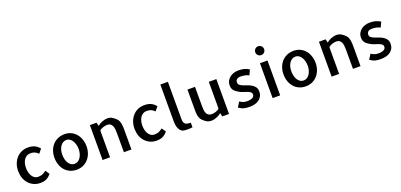

<svg xmlns="http://www.w3.org/2000/svg" viewBox="17 -1821 5943 2849"><g transform="rotate(-20 2989.0 -396.0)"><path d="M492.2 -77.1Q459 -35.2 419.9 -15.1Q380.9 4.9 320.3 4.9Q262.7 4.9 215.8 -17.1Q168.9 -39.1 135.7 -76.7Q102.5 -114.3 85.4 -165Q68.4 -215.8 68.4 -275.4Q68.4 -334 86.9 -384.8Q105.5 -435.5 138.7 -473.1Q171.9 -510.7 218.8 -532.2Q265.6 -553.7 323.2 -553.7Q383.8 -553.7 426.8 -533.7Q469.7 -513.7 502.9 -471.7L450.2 -408.2Q433.6 -427.7 404.3 -443.8Q375 -460 324.2 -460Q294.9 -460 270.5 -446.3Q246.1 -432.6 229 -408.2Q211.9 -383.8 202.6 -350.6Q193.4 -317.4 193.4 -278.3Q193.4 -239.3 201.7 -205.6Q210 -171.9 226.6 -146.5Q243.2 -121.1 266.1 -106.4Q289.1 -91.8 319.3 -91.8Q363.3 -91.8 393.1 -106Q422.9 -120.1 448.2 -140.6Z M900.4 -553.7Q957 -553.7 1002.9 -531.7Q1048.8 -509.8 1081.1 -471.7Q1113.3 -433.6 1130.9 -382.8Q1148.4 -332 1148.4 -273.4Q1148.4 -214.8 1129.9 -163.6Q1111.3 -112.3 1077.6 -74.7Q1043.9 -37.1 997.6 -16.1Q951.2 4.9 894.5 4.9Q836.9 4.9 789.6 -16.6Q742.2 -38.1 709.5 -76.2Q676.8 -114.3 659.2 -165Q641.6 -215.8 641.6 -275.4Q641.6 -335 660.6 -386.7Q679.7 -438.5 713.4 -475.1Q747.1 -511.7 794.9 -532.7Q842.8 -553.7 900.4 -553.7ZM892.6 -87.9Q921.9 -87.9 945.8 -102.1Q969.7 -116.2 986.8 -141.1Q1003.9 -166 1014.2 -200.2Q1024.4 -234.4 1024.4 -273.4Q1024.4 -312.5 1015.1 -346.7Q1005.9 -380.9 989.7 -406.7Q973.6 -432.6 950.2 -448.2Q926.8 -463.9 897.5 -463.9Q868.2 -463.9 843.8 -449.2Q819.3 -434.6 802.2 -409.7Q785.2 -384.8 775.9 -351.1Q766.6 -317.4 766.6 -278.3Q766.6 -239.3 774.9 -204.6Q783.2 -169.9 799.8 -144.5Q816.4 -119.1 839.4 -103.5Q862.3 -87.9 892.6 -87.9Z M1757.8 0H1638.7V-299.8Q1638.7 -333 1635.7 -363.3Q1632.8 -393.6 1622.1 -417Q1611.3 -440.4 1592.8 -453.6Q1574.2 -466.8 1541 -466.8Q1530.3 -466.8 1513.2 -463.9Q1496.1 -460.9 1478 -455.1Q1460 -449.2 1443.8 -440.4Q1427.7 -431.6 1419.9 -419.9V-414.1V-412.1V-195.3V-193.4V0H1301.8V-550.8H1407.2L1419.9 -495.1Q1431.6 -505.9 1449.7 -517.1Q1467.8 -528.3 1489.3 -537.1Q1510.7 -545.9 1533.2 -551.3Q1555.7 -556.6 1577.1 -556.6Q1621.1 -556.6 1651.4 -538.1Q1681.6 -519.5 1711.9 -490.2Q1728.5 -473.6 1737.8 -451.7Q1747.1 -429.7 1751.5 -405.8Q1755.9 -381.8 1756.8 -357.4Q1757.8 -333 1757.8 -309.6V-19.5Z M2329.1 -77.1Q2295.9 -35.2 2256.8 -15.1Q2217.8 4.9 2157.2 4.9Q2099.6 4.9 2052.7 -17.1Q2005.9 -39.1 1972.7 -76.7Q1939.5 -114.3 1922.4 -165Q1905.3 -215.8 1905.3 -275.4Q1905.3 -334 1923.8 -384.8Q1942.4 -435.5 1975.6 -473.1Q2008.8 -510.7 2055.7 -532.2Q2102.5 -553.7 2160.2 -553.7Q2220.7 -553.7 2263.7 -533.7Q2306.6 -513.7 2339.8 -471.7L2287.1 -408.2Q2270.5 -427.7 2241.2 -443.8Q2211.9 -460 2161.1 -460Q2131.8 -460 2107.4 -446.3Q2083 -432.6 2065.9 -408.2Q2048.8 -383.8 2039.6 -350.6Q2030.3 -317.4 2030.3 -278.3Q2030.3 -239.3 2038.6 -205.6Q2046.9 -171.9 2063.5 -146.5Q2080.1 -121.1 2103 -106.4Q2126 -91.8 2156.2 -91.8Q2200.2 -91.8 2230 -106Q2259.8 -120.1 2285.2 -140.6Z M2609.4 -168Q2609.4 -134.8 2618.2 -115.7Q2627 -96.7 2642.6 -87.4Q2658.2 -78.1 2678.2 -75.2Q2698.2 -72.3 2721.7 -72.3V0Q2709 2 2695.3 2.9Q2684.6 3.9 2669.9 4.4Q2655.3 4.9 2640.6 4.9Q2626 4.9 2611.3 3.9Q2596.7 2.9 2585 1Q2551.8 -5.9 2533.2 -28.3Q2514.6 -50.8 2504.9 -78.6Q2495.1 -106.4 2492.7 -132.8Q2490.2 -159.2 2490.2 -173.8V-185.5V-758.8H2609.4Z M2842.8 -531.2V-550.8H2961.9V-251Q2961.9 -216.8 2964.8 -187Q2967.8 -157.2 2977.5 -134.8Q2987.3 -112.3 3006.8 -98.6Q3026.4 -85 3058.6 -85Q3068.4 -85 3085.9 -87.4Q3103.5 -89.8 3121.6 -95.7Q3139.6 -101.6 3155.8 -110.4Q3171.9 -119.1 3179.7 -130.9V-137.7V-138.7V-357.4V-358.4V-550.8H3298.8V0H3192.4L3179.7 -56.6Q3168 -45.9 3150.4 -35.2Q3132.8 -24.4 3111.8 -15.1Q3090.8 -5.9 3068.8 -0.5Q3046.9 4.9 3025.4 4.9Q3002 4.9 2983.4 0.5Q2964.8 -3.9 2948.7 -13.2Q2932.6 -22.5 2918 -34.2Q2903.3 -45.9 2888.7 -60.5Q2872.1 -77.1 2862.3 -99.1Q2852.5 -121.1 2848.1 -145Q2843.8 -168.9 2843.3 -193.4Q2842.8 -217.8 2842.8 -241.2V-532.2Z M3454.1 -43.9 3503.9 -123Q3523.4 -109.4 3550.3 -97.7Q3577.1 -85.9 3618.2 -85.9Q3671.9 -85.9 3702.1 -102.5Q3732.4 -119.1 3732.4 -151.4Q3732.4 -174.8 3714.8 -189Q3697.3 -203.1 3670.4 -213.4Q3643.6 -223.6 3612.8 -232.9Q3582 -242.2 3555.7 -255.9Q3503.9 -283.2 3478 -313.5Q3452.1 -343.8 3452.1 -393.6Q3452.1 -434.6 3469.2 -465.8Q3486.3 -497.1 3513.7 -518.1Q3541 -539.1 3576.2 -549.8Q3611.3 -560.5 3647.5 -560.5Q3696.3 -560.5 3737.3 -550.3Q3778.3 -540 3816.4 -515.6L3778.3 -434.6Q3749 -451.2 3714.8 -457.5Q3680.7 -463.9 3647.5 -463.9Q3611.3 -463.9 3590.3 -447.8Q3569.3 -431.6 3569.3 -397.5Q3569.3 -371.1 3588.4 -356Q3607.4 -340.8 3637.7 -329.1Q3668 -317.4 3702.1 -305.7Q3736.3 -293.9 3766.1 -275.9Q3795.9 -257.8 3815.4 -230.5Q3835 -203.1 3835 -160.2Q3835 -118.2 3818.4 -86.9Q3801.8 -55.7 3773.4 -35.2Q3745.1 -14.6 3708 -4.9Q3670.9 4.9 3628.9 4.9Q3603.5 4.9 3582 3.4Q3560.5 2 3540 -2.9Q3519.5 -7.8 3499 -17.6Q3478.5 -27.3 3454.1 -43.9Z M4106.4 -550.8H3987.3V0H4106.4ZM4117.2 -726.6Q4117.2 -697.3 4096.7 -677.2Q4076.2 -657.2 4046.9 -657.2Q4017.6 -657.2 3997.6 -677.7Q3977.5 -698.2 3977.5 -726.6Q3977.5 -755.9 3998 -776.4Q4018.6 -796.9 4046.9 -796.9Q4076.2 -796.9 4096.7 -776.4Q4117.2 -755.9 4117.2 -726.6Z M4517.6 -553.7Q4574.2 -553.7 4620.1 -531.7Q4666 -509.8 4698.2 -471.7Q4730.5 -433.6 4748 -382.8Q4765.6 -332 4765.6 -273.4Q4765.6 -214.8 4747.1 -163.6Q4728.5 -112.3 4694.8 -74.7Q4661.1 -37.1 4614.7 -16.1Q4568.4 4.9 4511.7 4.9Q4454.1 4.9 4406.7 -16.6Q4359.4 -38.1 4326.7 -76.2Q4293.9 -114.3 4276.4 -165Q4258.8 -215.8 4258.8 -275.4Q4258.8 -335 4277.8 -386.7Q4296.9 -438.5 4330.6 -475.1Q4364.3 -511.7 4412.1 -532.7Q4460 -553.7 4517.6 -553.7ZM4509.8 -87.9Q4539.1 -87.9 4563 -102.1Q4586.9 -116.2 4604 -141.1Q4621.1 -166 4631.3 -200.2Q4641.6 -234.4 4641.6 -273.4Q4641.6 -312.5 4632.3 -346.7Q4623 -380.9 4606.9 -406.7Q4590.8 -432.6 4567.4 -448.2Q4543.9 -463.9 4514.6 -463.9Q4485.4 -463.9 4460.9 -449.2Q4436.5 -434.6 4419.4 -409.7Q4402.3 -384.8 4393.1 -351.1Q4383.8 -317.4 4383.8 -278.3Q4383.8 -239.3 4392.1 -204.6Q4400.4 -169.9 4417 -144.5Q4433.6 -119.1 4456.5 -103.5Q4479.5 -87.9 4509.8 -87.9Z M5375 0H5255.9V-299.8Q5255.9 -333 5252.9 -363.3Q5250 -393.6 5239.3 -417Q5228.5 -440.4 5210 -453.6Q5191.4 -466.8 5158.2 -466.8Q5147.5 -466.8 5130.4 -463.9Q5113.3 -460.9 5095.2 -455.1Q5077.1 -449.2 5061 -440.4Q5044.9 -431.6 5037.1 -419.9V-414.1V-412.1V-195.3V-193.4V0H4918.9V-550.8H5024.4L5037.1 -495.1Q5048.8 -505.9 5066.9 -517.1Q5085 -528.3 5106.4 -537.1Q5127.9 -545.9 5150.4 -551.3Q5172.9 -556.6 5194.3 -556.6Q5238.3 -556.6 5268.6 -538.1Q5298.8 -519.5 5329.1 -490.2Q5345.7 -473.6 5355 -451.7Q5364.3 -429.7 5368.7 -405.8Q5373 -381.8 5374 -357.4Q5375 -333 5375 -309.6V-19.5Z M5527.3 -43.9 5577.1 -123Q5596.7 -109.4 5623.5 -97.7Q5650.4 -85.9 5691.4 -85.9Q5745.1 -85.9 5775.4 -102.5Q5805.7 -119.1 5805.7 -151.4Q5805.7 -174.8 5788.1 -189Q5770.5 -203.1 5743.7 -213.4Q5716.8 -223.6 5686 -232.9Q5655.3 -242.2 5628.9 -255.9Q5577.1 -283.2 5551.3 -313.5Q5525.4 -343.8 5525.4 -393.6Q5525.4 -434.6 5542.5 -465.8Q5559.6 -497.1 5586.9 -518.1Q5614.3 -539.1 5649.4 -549.8Q5684.6 -560.5 5720.7 -560.5Q5769.5 -560.5 5810.5 -550.3Q5851.6 -540 5889.6 -515.6L5851.6 -434.6Q5822.3 -451.2 5788.1 -457.5Q5753.9 -463.9 5720.7 -463.9Q5684.6 -463.9 5663.6 -447.8Q5642.6 -431.6 5642.6 -397.5Q5642.6 -371.1 5661.6 -356Q5680.7 -340.8 5710.9 -329.1Q5741.2 -317.4 5775.4 -305.7Q5809.6 -293.9 5839.4 -275.9Q5869.1 -257.8 5888.7 -230.5Q5908.2 -203.1 5908.2 -160.2Q5908.2 -118.2 5891.6 -86.9Q5875 -55.7 5846.7 -35.2Q5818.4 -14.6 5781.2 -4.9Q5744.1 4.9 5702.1 4.9Q5676.8 4.9 5655.3 3.4Q5633.8 2 5613.3 -2.9Q5592.8 -7.8 5572.3 -17.6Q5551.8 -27.3 5527.3 -43.9Z"/></g></svg>

Font: Allerta
Style: Medium
Weight: 500
Designer: Matt McInerney
Foundry: Matt McInerney
Version: Version 1.0